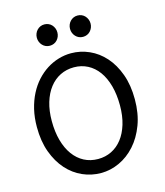

<svg xmlns="http://www.w3.org/2000/svg" viewBox="-135 -1034 982 1146"><g transform="rotate(-15 356.5 -460.5)"><path d="M654.3 -361.3Q654.3 -273.4 628.2 -204.1Q602.1 -134.8 558.8 -86.7Q515.6 -38.6 460.4 -13.2Q405.3 12.2 346.7 12.2Q287.6 12.2 233.4 -11.7Q179.2 -35.6 137.7 -82Q96.2 -128.4 71.3 -196Q46.4 -263.7 46.4 -351.6Q46.4 -410.2 58.3 -460.4Q70.3 -510.7 91.6 -552.2Q112.8 -593.8 142.1 -626Q171.4 -658.2 205.8 -680.2Q240.2 -702.1 278.6 -713.6Q316.9 -725.1 356.4 -725.1Q414.6 -725.1 468.5 -701.2Q522.5 -677.2 563.7 -630.9Q605 -584.5 629.6 -516.8Q654.3 -449.2 654.3 -361.3ZM559.1 -349.1Q559.1 -416.5 544.2 -470.5Q529.3 -524.4 502 -562Q474.6 -599.6 436.3 -619.6Q397.9 -639.6 351.6 -639.6Q305.2 -639.6 266.6 -620.4Q228 -601.1 200.2 -565.2Q172.4 -529.3 157 -478.3Q141.6 -427.2 141.6 -363.8Q141.6 -296.9 156.5 -243.2Q171.4 -189.5 199 -151.6Q226.6 -113.8 265.1 -93.5Q303.7 -73.2 351.6 -73.2Q396.5 -73.2 434.6 -92Q472.7 -110.8 500.2 -146.2Q527.8 -181.6 543.5 -232.9Q559.1 -284.2 559.1 -349.1ZM184.1 -866.7Q184.1 -880.4 189 -892.3Q193.8 -904.3 202.4 -913.3Q210.9 -922.4 222.4 -927.5Q233.9 -932.6 247.6 -932.6Q261.2 -932.6 272.9 -927.5Q284.7 -922.4 293 -913.3Q301.3 -904.3 306.2 -892.3Q311 -880.4 311 -866.7Q311 -853 306.2 -841.1Q301.3 -829.1 293 -820.1Q284.7 -811 272.9 -805.9Q261.2 -800.8 247.6 -800.8Q233.9 -800.8 222.4 -805.9Q210.9 -811 202.4 -820.1Q193.8 -829.1 189 -841.1Q184.1 -853 184.1 -866.7ZM389.2 -866.7Q389.2 -880.4 394 -892.3Q398.9 -904.3 407.5 -913.3Q416 -922.4 427.5 -927.5Q439 -932.6 452.6 -932.6Q466.3 -932.6 478 -927.5Q489.7 -922.4 498 -913.3Q506.3 -904.3 511.2 -892.3Q516.1 -880.4 516.1 -866.7Q516.1 -853 511.2 -841.1Q506.3 -829.1 498 -820.1Q489.7 -811 478 -805.9Q466.3 -800.8 452.6 -800.8Q439 -800.8 427.5 -805.9Q416 -811 407.5 -820.1Q398.9 -829.1 394 -841.1Q389.2 -853 389.2 -866.7Z"/></g></svg>

Font: Andika Compact
Style: Regular
Weight: 400
Designer: Victor Gaultney, Annie Olsen, Julie Remington, Don Collingsworth, Eric Hays, Becca Hirsbrunner
Foundry: SIL International
Version: Version 5.000 ; LnSpcTght